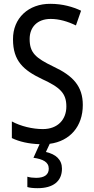

<svg xmlns="http://www.w3.org/2000/svg" viewBox="-20 -744 494 1004"><path d="M304 138C304 91 272 62 220 51L240 8C346 -6 413 -83 413 -195C413 -293 362 -348 259 -396C166 -441 135 -468 135 -540C135 -602 175 -645 245 -645C289 -645 334 -632 377 -611L404 -688C362 -708 307 -724 244 -724C129 -725 47 -649 48 -538C48 -425 103 -377 199 -331C295 -287 327 -256 327 -187C327 -120 283 -69 204 -69C150 -69 88 -84 42 -109V-22C81 -3 130 8 187 10L155 81C204 88 235 103 235 138C235 168 214 186 169 186C153 186 136 184 123 180V234C135 238 154 240 177 240C258 240 304 204 304 138Z"/></svg>

Font: Noto Sans Sinhala UI Condensed
Style: Regular
Weight: 400
Width: 3
Designer: Jelle Bosma - Monotype Design Team
Foundry: Monotype Imaging Inc.
Version: Version 2.006